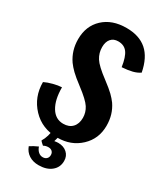

<svg xmlns="http://www.w3.org/2000/svg" viewBox="-246 -858 1016 1195"><g transform="rotate(30 262.5 -260.0)"><path d="M447 -319Q468 -288 478.5 -253Q489 -218 489 -177Q489 -83 423.5 -21.5Q358 40 261 40Q150 40 80 -34Q10 -108 10 -215Q34 -227 68.5 -236Q103 -245 129 -246Q129 -157 160.5 -105Q192 -53 248 -53Q290 -53 313.5 -78Q337 -103 337 -146Q337 -185 315.5 -218.5Q294 -252 221 -307Q172 -344 149 -366.5Q126 -389 110 -411Q88 -443 77 -479Q66 -515 66 -556Q66 -651 128 -709Q190 -767 293 -767Q385 -767 439.5 -719.5Q494 -672 513 -573Q491 -558 461.5 -550.5Q432 -543 388 -540Q378 -609 355.5 -639Q333 -669 290 -669Q257 -669 238.5 -647.5Q220 -626 220 -588Q220 -546 242 -511Q264 -476 338 -421Q387 -384 409 -362.5Q431 -341 447 -319ZM370 145Q370 191 335.5 219Q301 247 244 247Q204 247 175 228.5Q146 210 133 175Q147 166 160 159Q173 152 189 145Q196 166 210 178.5Q224 191 242 191Q259 191 269.5 181Q280 171 280 154Q280 138 270 128.5Q260 119 243 119Q234 119 225.5 121Q217 123 208 128Q200 121 193.5 115Q187 109 184 104Q197 83 204.5 57Q212 31 213 7L266 19Q265 29 262.5 41Q260 53 255 68Q261 67 268 66Q275 65 282 65Q321 65 345.5 87Q370 109 370 145Z"/></g></svg>

Font: Atma SemiBold
Style: Regular
Weight: 600
Designer: Gregori Vincens, Jeremie Hornus, Riccardo Olocco, Yoann Minet.
Foundry: black foundry
Version: Version 1.102;PS 1.100;hotconv 1.0.86;makeotf.lib2.5.63406